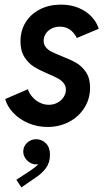

<svg xmlns="http://www.w3.org/2000/svg" viewBox="-20 -549 473 842"><path d="M2.9 -114.7 102.5 -157.7Q107.9 -140.1 121.6 -124.3Q135.3 -108.4 154.3 -98.9Q173.3 -89.4 193.8 -89.4Q214.4 -89.4 231.4 -98.4Q248.5 -107.4 258.8 -122.8Q269 -138.2 269 -155.8Q269 -172.4 259 -184.6Q249 -196.8 233.9 -205.1Q218.8 -213.4 192.4 -224.6Q154.3 -240.7 129.6 -255.9Q105 -271 87.4 -298.3Q69.8 -325.7 69.8 -367.7Q69.8 -415.5 93 -452.1Q116.2 -488.8 156.5 -508.8Q196.8 -528.8 247.1 -528.8Q290.5 -528.8 325.2 -514.2Q359.9 -499.5 382.1 -475.3Q404.3 -451.2 413.1 -422.9L316.9 -382.3Q307.1 -403.3 288.6 -417.7Q270 -432.1 242.2 -432.1Q221.7 -432.1 205.3 -423.3Q189 -414.6 180.2 -400.4Q171.4 -386.2 171.4 -370.1Q171.4 -353 181.6 -341.1Q191.9 -329.1 207.3 -321.5Q222.7 -314 250.5 -302.7Q289.6 -287.6 314.5 -273.2Q339.4 -258.8 357.2 -232.4Q375 -206.1 375 -164.6Q375 -115.7 350.3 -76.4Q325.7 -37.1 283 -14.6Q240.2 7.8 188.5 7.8Q143.6 7.8 104.2 -9Q64.9 -25.9 38.3 -54Q11.7 -82 2.9 -114.7ZM51.8 239.3 107.4 203.1 116.7 196.8Q138.7 182.1 147.5 170.9Q141.6 171.9 137.7 171.9Q124.5 171.9 111.6 164.3Q98.6 156.7 90.3 143.8Q82 130.9 82 115.2Q82 93.3 98.6 77.4Q115.2 61.5 138.7 61.5Q163.6 61.5 181.4 79.6Q199.2 97.7 199.2 128.9Q199.2 164.1 181.4 188.2Q163.6 212.4 133.8 231.4L73.7 272.9Z"/></svg>

Font: Reddit Sans Fudge SmBold Italic
Style: Regular
Weight: 600
Italic angle: -11.25°
Designer: Stephen Hutchings
Version: Version 1.013